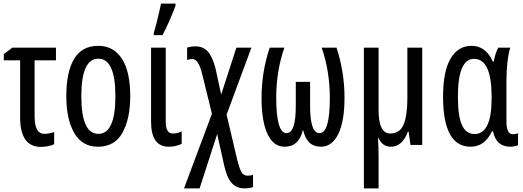

<svg xmlns="http://www.w3.org/2000/svg" viewBox="-20 -800 2890 1060"><path d="M289 -537H48L1 -501V-467H91V-153Q91 11 206 11Q224 11 245.5 7Q267 3 279 -4V-71Q249 -61 225 -61Q171 -61 171 -158V-467H289Z M699 -269Q699 -406 652.5 -476.5Q606 -547 523 -547Q432 -547 389 -474.5Q346 -402 346 -269Q346 -143 389.5 -66.5Q433 10 521 10Q613 10 656 -67Q699 -144 699 -269ZM429 -269Q429 -476 523 -476Q617 -476 617 -269Q617 -61 523 -61Q429 -61 429 -269Z M895 -537H814V-128Q814 10 912 10Q951 10 983 -6V-75Q963 -63 933 -63Q895 -63 895 -129ZM829 -606H877Q897 -643 916.5 -688Q936 -733 949 -769V-780H869Q866 -766 858.5 -732.5Q851 -699 842.5 -666Q834 -633 829 -618Z M1059 -544Q1034 -544 1013 -537V-469Q1026 -474 1043 -474Q1075 -474 1095 -396L1150 -172L996 240H1082L1179 -60L1217 111Q1233 183 1260 211.5Q1287 240 1329 240Q1359 240 1377 233V165Q1362 170 1348 170Q1325 170 1313.5 151Q1302 132 1289 79L1231 -167L1368 -537H1285L1201 -278L1170 -421Q1153 -487 1127.5 -515.5Q1102 -544 1059 -544Z M1838 -537H1756Q1801 -406 1801 -260Q1801 -65 1744 -65Q1692 -65 1692 -215V-348H1613V-215Q1613 -65 1562 -65Q1505 -65 1505 -261Q1505 -408 1550 -537H1469Q1424 -403 1424 -260Q1424 -130 1457 -60Q1490 10 1551 10Q1630 10 1652 -81H1654Q1674 10 1752 10Q1813 10 1847.5 -60Q1882 -130 1882 -260Q1882 -402 1838 -537Z M2311 -537H2229V-257Q2229 -161 2208 -112Q2187 -63 2134 -63Q2070 -63 2070 -194V-537H1989V240H2070V58Q2070 15 2067 -39H2069Q2091 10 2138 10Q2201 10 2232 -73H2236L2246 0H2311Z M2578 10Q2656 10 2696 -75H2702Q2719 10 2798 10Q2808 10 2821.5 7.5Q2835 5 2840 1V-64Q2827 -59 2811 -59Q2776 -59 2776 -129V-349Q2776 -468 2797 -537H2731Q2714 -506 2706 -460H2701Q2662 -547 2583 -547Q2509 -547 2467.5 -476.5Q2426 -406 2426 -267Q2426 10 2578 10ZM2600 -60Q2553 -60 2530.5 -109.5Q2508 -159 2508 -266Q2508 -475 2597 -475Q2694 -475 2694 -267V-256Q2694 -60 2600 -60Z"/></svg>

Font: Noto Sans Display Condensed
Style: Regular
Weight: 400
Width: 3
Designer: Monotype Design Team
Foundry: Monotype Imaging Inc.
Version: Version 1.900